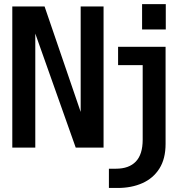

<svg xmlns="http://www.w3.org/2000/svg" viewBox="-20 -732 890 952"><path d="M684.5 -711.5H802V-586H684.5ZM41 0V-700H201L380 -177V-700H493.5V0H355.5L155 -565.5V0ZM520 200V104.5H555Q619.5 104.5 653.5 69Q687.5 33.5 687.5 -39.5V-409H565.5V-500H801V-18.5Q801 55 770.5 103.5Q740 152 686.2 176Q632.5 200 563.5 200Z"/></svg>

Font: Trispace Medium
Style: Regular
Weight: 500
Designer: Tyler Finck
Foundry: Etcetera Type Company
Version: Version 1.210; ttfautohint (v1.8.3)